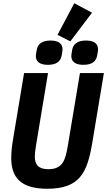

<svg xmlns="http://www.w3.org/2000/svg" viewBox="-20 -1147 658 1179"><path d="M127.8 -698.2 60 -290.8C52.9 -248.9 49 -209.9 49 -176.1C49 -62.1 103 12.1 269.2 12.1C470.2 12.1 516 -85.9 546.9 -272L617.9 -698.2H470.9L397 -255C382.1 -165.1 366.1 -108 277 -108C215.9 -108 193.9 -136 193.9 -186.1C193.9 -199.9 196 -224.1 202.1 -259.9L274.9 -698.2ZM199.9 -802.9C199.9 -772 220.2 -748.9 274.1 -748.9C329.2 -748.9 353 -772 359 -807.9C362.2 -826 364 -837 364 -844.1C364 -875 344.1 -898.1 290.1 -898.1C235.1 -898.1 210.9 -875 205.3 -839.1C202.1 -821 199.9 -810 199.9 -802.9ZM333.1 -932.9 411.9 -893.1 545.1 -1068.9 436.1 -1127.1ZM418 -802.9C418 -772 438.2 -748.9 492.2 -748.9C547.2 -748.9 571 -772 577.1 -807.9C580.3 -826 582 -837 582 -844.1C582 -875 562.1 -898.1 508.2 -898.1C453.1 -898.1 429 -875 422.9 -839.1C420.1 -821 418 -810 418 -802.9Z"/></svg>

Font: Margiela Mono Italic Bold It
Style: Regular
Weight: 700
Designer: Mike Abbink, Paul van der Laan, Pieter van Rosmalen
Foundry: Bold Monday
Version: Version 2.003 2021